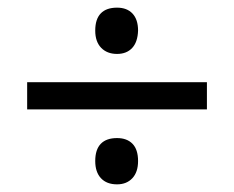

<svg xmlns="http://www.w3.org/2000/svg" viewBox="-20 -654 612 502"><path d="M51 -368V-439H521V-368ZM286 -172Q259 -172 244 -188Q229 -204 229 -233Q229 -263 243.5 -278Q258 -293 286 -293Q312 -293 326.5 -278Q341 -263 341 -233Q341 -204 326 -188Q311 -172 286 -172ZM286 -513Q260 -513 244.5 -529Q229 -545 229 -574Q229 -604 243.5 -619Q258 -634 286 -634Q312 -634 326.5 -618.5Q341 -603 341 -574Q340 -544 325.5 -528.5Q311 -513 286 -513Z"/></svg>

Font: Noto Sans Tamil UI
Style: Regular
Weight: 400
Designer: Jelle Bosma - Monotype Design Team
Foundry: Monotype Imaging Inc.
Version: Version 2.004